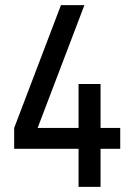

<svg xmlns="http://www.w3.org/2000/svg" viewBox="-20 -725 526 745"><path d="M35 -228.5 216.5 -705H307.5L126 -228.5ZM35 -147.5V-228.5H446.5V-147.5ZM284.8 0V-399H370.2V0Z"/></svg>

Font: Akshar Light
Style: Regular
Weight: 300
Designer: Tall Chai
Foundry: Tall Chai
Version: Version 1.100